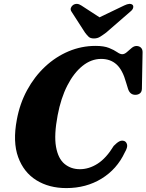

<svg xmlns="http://www.w3.org/2000/svg" viewBox="-20 -948 748 981"><path d="M615 -227.5Q625.5 -223.5 629.2 -209.5Q633 -195.5 617.5 -169Q577.5 -83.5 498.8 -35.2Q420 13 319 13Q230.5 13 165.8 -27.2Q101 -67.5 72.8 -145.2Q44.5 -223 66 -336.5Q81 -418.5 118.5 -487.5Q156 -556.5 210.2 -607.2Q264.5 -658 330.5 -685.8Q396.5 -713.5 468 -713.5Q511 -713.5 537 -703Q563 -692.5 578.2 -681.8Q593.5 -671 604.5 -671Q616 -671 628 -681.5Q640 -692 652.2 -702.5Q664.5 -713 677 -713Q691 -713 699.8 -704.8Q708.5 -696.5 708.5 -682L705 -494.5Q704.5 -478.5 695 -471Q685.5 -463.5 671.5 -463.5Q644.5 -463.5 634.5 -493L624.5 -525.5Q606.5 -591 575.2 -619Q544 -647 497 -647Q446 -647 401.5 -611.2Q357 -575.5 324 -511Q291 -446.5 274.5 -359Q255.5 -258.5 266.2 -198Q277 -137.5 309.8 -110.5Q342.5 -83.5 388 -83.5Q435 -83.5 479 -111.8Q523 -140 561 -202.5Q577.5 -219.5 590 -225.8Q602.5 -232 615 -227.5ZM523 -782Q505 -768.5 491.2 -760Q477.5 -751.5 460 -751.5Q442 -751.5 433 -760Q424 -768.5 414 -782L346 -887.5Q338.5 -898 342.2 -907.8Q346 -917.5 353.5 -922.5Q373 -935 395.5 -920L488.5 -859.5L614.5 -920Q645.5 -935 658 -922.5Q662.5 -917.5 660.2 -907.8Q658 -898 644.5 -887.5Z"/></svg>

Font: Fraunces 9pt S000
Style: Bold Italic
Weight: 700
Italic angle: -16°
Version: Version 1.000; ttfautohint (v1.8.3)